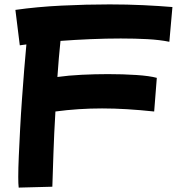

<svg xmlns="http://www.w3.org/2000/svg" viewBox="-20 -805 838 873"><path d="M65 48Q64 40 63.5 28Q63 16 63 0Q63 -39 65.5 -95.5Q68 -152 71.5 -219Q75 -286 80 -355Q85 -424 90 -488Q95 -552 100 -603Q85 -601 70 -599L50 -760Q148 -774 260 -779.5Q372 -785 478 -785Q558 -785 631.5 -781.5Q705 -778 764 -773L750 -615Q706 -624 650 -627Q594 -630 529 -630Q463 -630 392 -627Q321 -624 255 -619Q251 -581 247.5 -540Q244 -499 241 -455Q291 -462 351.5 -465Q412 -468 471 -468Q540 -468 600 -464Q660 -460 693 -451L681 -298Q615 -305 557 -308.5Q499 -312 444 -312Q336 -312 232 -298Q226 -198 223 -108Q220 -18 218 44Z"/></svg>

Font: KN Bobohei
Style: Bold
Weight: 700
Designer: Kingnam Type Foundry
Version: Version 1.710;March 18, 2023